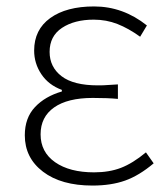

<svg xmlns="http://www.w3.org/2000/svg" viewBox="-20 -563 520 596"><path d="M57 -143Q57 -197 88.5 -230.5Q120 -264 172 -279V-284Q131 -299 108.5 -332.5Q86 -366 86 -406Q86 -471 136 -507Q186 -543 272 -543Q362 -543 436 -484L415 -449Q379 -475 344.5 -488.5Q310 -502 271 -502Q211 -502 172.5 -476.5Q134 -451 134 -402Q134 -355 171 -326.5Q208 -298 284 -298Q304 -298 313 -299L346 -301V-256Q315 -259 268 -259Q190 -259 148 -229.5Q106 -200 106 -146Q106 -91 151 -59.5Q196 -28 272 -28Q319 -28 355.5 -42Q392 -56 433 -90L457 -56Q412 -18 368.5 -2.5Q325 13 267 13Q170 13 113.5 -30Q57 -73 57 -143Z"/></svg>

Font: Merged Yaku Han JP ExtraLight
Style: Regular
Weight: 250
Designer: Ryoko NISHIZUKA 西塚涼子 (kana, bopomofo & ideographs); Paul D. Hunt (Latin, Greek & Cyrillic); Sandoll Communications 산돌커뮤니
Foundry: Adobe
Version: Version 2.004